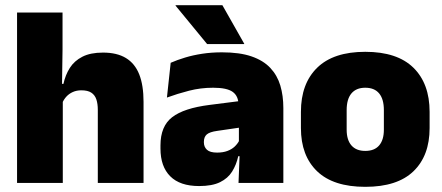

<svg xmlns="http://www.w3.org/2000/svg" viewBox="-20 -708 1712 743"><path d="M358.5 0V-283Q358.5 -306.5 352.8 -323.5Q347 -340.5 333.2 -349.5Q319.5 -358.5 295 -358.5Q276.5 -358.5 262 -352Q247.5 -345.5 237.5 -334.8Q227.5 -324 221.5 -310.5L185.5 -383.5H225.5Q233 -418 250.2 -445.2Q267.5 -472.5 298.8 -488.5Q330 -504.5 378.5 -504.5Q432.5 -504.5 467.2 -483.5Q502 -462.5 518.8 -420.2Q535.5 -378 535.5 -313.5V0ZM46 0V-659.5H222V-516.5L219.5 -345.5L223 -331.5V0Z M903 0 908 -126 904.5 -130.5V-283.5L903 -301.5Q903 -336 880.8 -352.2Q858.5 -368.5 805 -368.5Q756.5 -368.5 711.8 -357Q667 -345.5 626 -330.5L640.5 -465Q665.5 -476 696 -485.2Q726.5 -494.5 762.5 -500Q798.5 -505.5 839 -505.5Q907.5 -505.5 953.2 -489.8Q999 -474 1026 -445.2Q1053 -416.5 1064.8 -377Q1076.5 -337.5 1076.5 -290V0ZM750.5 12Q676.5 12 638.8 -25.8Q601 -63.5 601 -133V-145.5Q601 -219.5 646.2 -254.5Q691.5 -289.5 791 -302L916.5 -318L927 -217L820.5 -201.5Q791.5 -197.5 780.2 -187.8Q769 -178 769 -159V-157Q769 -139.5 780.8 -128.5Q792.5 -117.5 820 -117.5Q843 -117.5 859.8 -123.8Q876.5 -130 887.8 -140.5Q899 -151 905.5 -163.5L930.5 -103.5H902Q894.5 -70 878.2 -44Q862 -18 831.5 -3Q801 12 750.5 12ZM840.5 -688 925 -539V-537.5H781.5L659.5 -686V-688Z M1393.5 15Q1270 15 1207.2 -45.2Q1144.5 -105.5 1144.5 -212.5V-275Q1144.5 -384.5 1207.5 -446Q1270.5 -507.5 1393.5 -507.5Q1517 -507.5 1579.8 -446Q1642.5 -384.5 1642.5 -275V-212.5Q1642.5 -105.5 1580 -45.2Q1517.5 15 1393.5 15ZM1393.5 -124Q1429 -124 1447.2 -145.2Q1465.5 -166.5 1465.5 -206V-282Q1465.5 -324.5 1447.2 -346.5Q1429 -368.5 1393.5 -368.5Q1358.5 -368.5 1340 -346.5Q1321.5 -324.5 1321.5 -282V-206Q1321.5 -166.5 1340 -145.2Q1358.5 -124 1393.5 -124Z"/></svg>

Font: Anek Gujarati ExtraBold
Style: Regular
Weight: 800
Version: Version 1.003